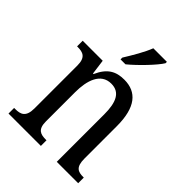

<svg xmlns="http://www.w3.org/2000/svg" viewBox="-218 -878 990 990"><g transform="rotate(45 277.0 -383.0)"><path d="M233 -619V-606H269C319 -647 390 -721 411 -756V-766H312C295 -721 262 -666 233 -619ZM22 0H258V-41H253C215 -41 187 -49 187 -108V-321C187 -405 211 -484 288 -484C352 -484 374 -432 374 -346V0H530V-41H526C488 -41 463 -50 463 -113V-349C463 -486 411 -546 321 -546C261 -546 219 -524 188 -454H184L173 -536H27V-495H32C69 -495 98 -486 98 -427V-113C98 -50 68 -41 30 -41H22Z"/></g></svg>

Font: Noto Serif Myanmar Condensed
Style: Regular
Weight: 400
Width: 3
Designer: Ben Mitchell and the Monotype Design Team
Foundry: Monotype Imaging Inc.
Version: Version 2.106